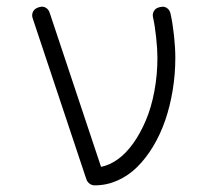

<svg xmlns="http://www.w3.org/2000/svg" viewBox="-20 -558 624 578"><path d="M440.7 -505.6Q438.5 -515.1 442.4 -522.9Q446.3 -530.8 453.6 -534.1Q460.9 -537.4 469 -537.7Q477.1 -538.1 484 -532.7Q491 -527.3 493.2 -517.6Q499.5 -490.2 503.7 -452.1Q507.8 -414.1 507.8 -384.5Q507.8 -334.7 499.9 -286.4Q491.9 -238 477.3 -195.6Q462.6 -153.1 440.9 -117.1Q419.2 -81.1 392.8 -55.1Q366.5 -29.1 333.6 -14.5Q300.8 0 265.4 0Q256.3 0 249.5 -5.2Q242.7 -10.5 240 -18.3L78.4 -502.9Q75.2 -512.2 78.4 -520.4Q81.5 -528.6 88.5 -532.6Q95.5 -536.6 103.5 -537.7Q111.6 -538.8 118.9 -534.1Q126.2 -529.3 129.4 -520L284.2 -55.7Q310.1 -60.8 335 -78.7Q359.9 -96.7 381.2 -126.7Q402.6 -156.7 418.9 -195.2Q435.3 -233.6 444.6 -282.7Q453.9 -331.8 453.9 -384.5Q453.9 -409.7 450 -446.2Q446 -482.7 440.7 -505.6Z"/></svg>

Font: Tecnico
Style: Fino
Weight: 400
Version: Version 1.3